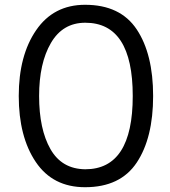

<svg xmlns="http://www.w3.org/2000/svg" viewBox="-20 -780 718 810"><path d="M338.9 9.8Q202.6 9.8 130.9 -96.7Q59.1 -203.1 59.1 -375Q59.1 -545.9 132.6 -652.8Q206.1 -759.8 338.9 -759.8Q487.8 -759.8 556.9 -655.8Q626 -551.8 626 -375Q626 -198.2 556.9 -94.2Q487.8 9.8 338.9 9.8ZM339.8 -65.9Q540 -65.9 540 -375Q540 -684.1 339.8 -684.1Q244.6 -684.1 194.8 -598.6Q145 -513.2 145 -375Q145 -234.9 192.9 -150.9Q240.7 -66.9 339.8 -65.9Z"/></svg>

Font: ø
Style: ø
Weight: 400
Designer: Samuel Oakes
Foundry: Samuel Oakes
Version: Version 1.000;PS 001.000;hotconv 1.0.88;makeotf.lib2.5.64775